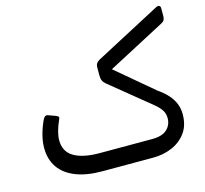

<svg xmlns="http://www.w3.org/2000/svg" viewBox="-109 -886 1081 1011"><g transform="rotate(-15 431.5 -380.5)"><path d="M327 2Q242 2 183 -21.5Q124 -45 93.5 -89Q63 -133 63 -196Q63 -229 72.5 -265.5Q82 -302 98 -337Q110 -365 128 -357L164 -344Q172 -341 178 -337Q184 -333 179 -322Q150 -258 150 -214Q150 -152 199 -123Q248 -94 339 -94H625Q680 -94 706 -118.5Q732 -143 732 -180Q732 -205 719 -224.5Q706 -244 681 -264L465 -440Q453 -450 448 -461Q443 -472 443 -488V-531Q443 -547 449 -555.5Q455 -564 468 -571L826 -760Q837 -765 843.5 -760.5Q850 -756 849 -743V-702Q848 -690 844 -682.5Q840 -675 828 -669L515 -504L718 -333Q750 -311 771 -287.5Q792 -264 803 -237.5Q814 -211 814 -179Q814 -119 785 -79Q756 -39 708.5 -18.5Q661 2 604 2Z"/></g></svg>

Font: RubikRegular
Style: Regular
Weight: 400
Designer: Hubert and Fischer
Foundry: Hubert and Fischer
Version: Version 2.300;gftools[0.9.30]